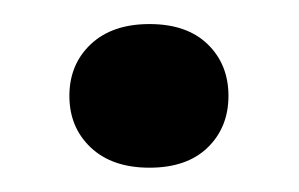

<svg xmlns="http://www.w3.org/2000/svg" viewBox="-20 -366 246 158"><path d="M150.9 -244.6Q133.8 -228 103 -228Q72.3 -228 54.7 -244.6Q37.1 -261.2 37.1 -287.1Q37.1 -313 54.7 -329.6Q72.3 -346.2 103 -346.2Q133.8 -346.2 150.9 -329.6Q168 -313 168 -287.1Q168 -261.2 150.9 -244.6Z"/></svg>

Font: Creato Display Medium
Style: Regular
Weight: 500
Version: Version 1.000